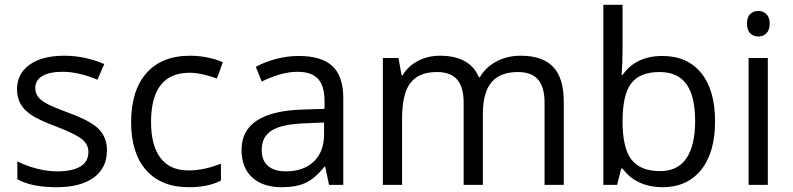

<svg xmlns="http://www.w3.org/2000/svg" viewBox="-20 -780 3345 810"><path d="M431.2 -146Q431.2 -71.3 375.5 -30.8Q319.8 9.8 219.2 9.8Q112.8 9.8 53.2 -23.9V-99.1Q91.8 -79.6 136 -68.4Q180.2 -57.1 221.2 -57.1Q284.7 -57.1 318.8 -77.4Q353 -97.7 353 -139.2Q353 -170.4 325.9 -192.6Q298.8 -214.8 220.2 -245.1Q145.5 -272.9 114 -293.7Q82.5 -314.5 67.1 -340.8Q51.8 -367.2 51.8 -403.8Q51.8 -469.2 105 -507.1Q158.2 -544.9 251 -544.9Q337.4 -544.9 419.9 -509.8L391.1 -443.8Q310.5 -477.1 245.1 -477.1Q187.5 -477.1 158.2 -459Q128.9 -440.9 128.9 -409.2Q128.9 -387.7 139.9 -372.6Q150.9 -357.4 175.3 -343.8Q199.7 -330.1 269 -304.2Q364.3 -269.5 397.7 -234.4Q431.2 -199.2 431.2 -146Z M776.9 9.8Q660.6 9.8 596.9 -61.8Q533.2 -133.3 533.2 -264.2Q533.2 -398.4 597.9 -471.7Q662.6 -544.9 782.2 -544.9Q820.8 -544.9 859.4 -536.6Q897.9 -528.3 919.9 -517.1L895 -448.2Q868.2 -459 836.4 -466.1Q804.7 -473.1 780.3 -473.1Q617.2 -473.1 617.2 -265.1Q617.2 -166.5 657 -113.8Q696.8 -61 774.9 -61Q841.8 -61 912.1 -89.8V-18.1Q858.4 9.8 776.9 9.8Z M1368.2 0 1352.1 -76.2H1348.1Q1308.1 -25.9 1268.3 -8.1Q1228.5 9.8 1168.9 9.8Q1089.4 9.8 1044.2 -31.2Q999 -72.3 999 -147.9Q999 -310.1 1258.3 -317.9L1349.1 -320.8V-354Q1349.1 -417 1322 -447Q1294.9 -477.1 1235.4 -477.1Q1168.5 -477.1 1084 -436L1059.1 -498Q1098.6 -519.5 1145.8 -531.7Q1192.9 -543.9 1240.2 -543.9Q1335.9 -543.9 1382.1 -501.5Q1428.2 -459 1428.2 -365.2V0ZM1185.1 -57.1Q1260.7 -57.1 1304 -98.6Q1347.2 -140.1 1347.2 -214.8V-263.2L1266.1 -259.8Q1169.4 -256.3 1126.7 -229.7Q1084 -203.1 1084 -147Q1084 -103 1110.6 -80.1Q1137.2 -57.1 1185.1 -57.1Z M2277.3 0V-348.1Q2277.3 -412.1 2250 -444.1Q2222.7 -476.1 2165 -476.1Q2089.4 -476.1 2053.2 -432.6Q2017.1 -389.2 2017.1 -298.8V0H1936V-348.1Q1936 -412.1 1908.7 -444.1Q1881.3 -476.1 1823.2 -476.1Q1747.1 -476.1 1711.7 -430.4Q1676.3 -384.8 1676.3 -280.8V0H1595.2V-535.2H1661.1L1674.3 -461.9H1678.2Q1701.2 -501 1742.9 -522.9Q1784.7 -544.9 1836.4 -544.9Q1961.9 -544.9 2000.5 -454.1H2004.4Q2028.3 -496.1 2073.7 -520.5Q2119.1 -544.9 2177.2 -544.9Q2268.1 -544.9 2313.2 -498.3Q2358.4 -451.7 2358.4 -349.1V0Z M2774.4 -543.9Q2879.9 -543.9 2938.2 -471.9Q2996.6 -399.9 2996.6 -268.1Q2996.6 -136.2 2937.7 -63.2Q2878.9 9.8 2774.4 9.8Q2722.2 9.8 2679 -9.5Q2635.7 -28.8 2606.4 -68.8H2600.6L2583.5 0H2525.4V-759.8H2606.4V-575.2Q2606.4 -513.2 2602.5 -463.9H2606.4Q2663.1 -543.9 2774.4 -543.9ZM2762.7 -476.1Q2679.7 -476.1 2643.1 -428.5Q2606.4 -380.9 2606.4 -268.1Q2606.4 -155.3 2644 -106.7Q2681.6 -58.1 2764.6 -58.1Q2839.4 -58.1 2876 -112.5Q2912.6 -167 2912.6 -269Q2912.6 -373.5 2876 -424.8Q2839.4 -476.1 2762.7 -476.1Z M3219.2 0H3138.2V-535.2H3219.2ZM3131.3 -680.2Q3131.3 -708 3145 -720.9Q3158.7 -733.9 3179.2 -733.9Q3198.7 -733.9 3212.9 -720.7Q3227.1 -707.5 3227.1 -680.2Q3227.1 -652.8 3212.9 -639.4Q3198.7 -626 3179.2 -626Q3158.7 -626 3145 -639.4Q3131.3 -652.8 3131.3 -680.2Z"/></svg>

Font: f02075841
Style: Regular
Weight: 400
Foundry: Ascender Corporation
Version: Version 1.10